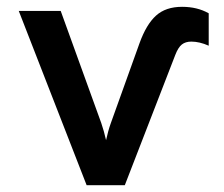

<svg xmlns="http://www.w3.org/2000/svg" viewBox="-20 -543 656 563"><path d="M234 0 35 -511H158L277 -182Q281 -170.5 284.5 -157.8Q288 -145 291 -132Q294 -145 297.2 -157.2Q300.5 -169.5 305 -182L389 -416Q409 -471.5 437.5 -497.2Q466 -523 514 -523Q558.5 -523 592 -504V-409Q565 -421 541 -421Q524 -421 513.2 -412.5Q502.5 -404 494 -382L346 0Z"/></svg>

Font: Overpass Mono
Style: Bold
Weight: 700
Monospace: yes
Designer: Delve Withrington, Dave Bailey
Foundry: Delve Fonts LLC
Version: Version 4.000